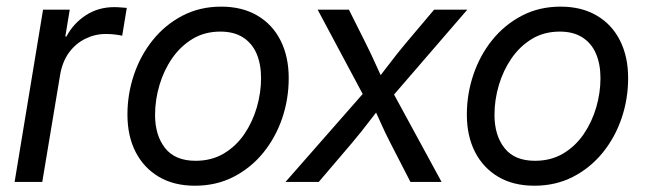

<svg xmlns="http://www.w3.org/2000/svg" viewBox="-20 -559 1988 590"><path d="M24.9 0 112.3 -529.3H194.3L180.7 -446.8H184.1Q205.6 -487.3 243.9 -512.2Q282.2 -537.1 331.1 -537.1Q341.3 -537.1 352.5 -536.1Q363.8 -535.2 369.6 -534.7L355.5 -449.2Q350.1 -450.7 336.2 -452.6Q322.3 -454.6 305.2 -454.6Q272 -454.6 242.2 -439.9Q212.4 -425.3 191.9 -397.2Q171.4 -369.1 164.6 -328.1L109.9 0Z M579.1 11.7Q514.6 11.7 468.3 -15.6Q421.9 -43 396.7 -92Q371.6 -141.1 371.6 -207Q371.6 -270 391.6 -329.3Q411.6 -388.7 449.5 -435.8Q487.3 -482.9 540.5 -510.7Q593.8 -538.6 659.7 -538.6Q724.1 -538.6 770.8 -511.2Q817.4 -483.9 842.3 -434.3Q867.2 -384.8 867.2 -318.8Q867.2 -254.9 847.2 -195.8Q827.1 -136.7 789.1 -89.8Q751 -43 697.8 -15.6Q644.5 11.7 579.1 11.7ZM581.1 -64.9Q630.4 -64.9 668 -87.4Q705.6 -109.9 731 -147.2Q756.3 -184.6 769.3 -229.5Q782.2 -274.4 782.2 -318.8Q782.2 -361.8 768.6 -393.8Q754.9 -425.8 727.1 -443.8Q699.2 -461.9 657.2 -461.9Q608.9 -461.9 571.8 -439.5Q534.7 -417 509 -379.9Q483.4 -342.8 470 -297.4Q456.5 -252 456.5 -206.1Q456.5 -143.1 487.3 -104Q518.1 -64.9 581.1 -64.9Z M857.4 0 1123.5 -303.2 1111.8 -237.8 956.1 -529.3H1052.2L1104 -425.8Q1121.6 -390.6 1136 -358.2Q1150.4 -325.7 1165.5 -293.5H1122.1Q1148.4 -325.7 1172.9 -358.2Q1197.3 -390.6 1226.6 -425.8L1314 -529.3H1416L1163.1 -236.3L1173.3 -300.8L1336.9 0H1241.2L1179.7 -119.6Q1162.1 -153.8 1148.4 -185.1Q1134.8 -216.3 1119.1 -247.1H1163.1Q1137.7 -216.3 1114 -185.1Q1090.3 -153.8 1061.5 -119.6L959.5 0Z M1622.1 11.7Q1557.6 11.7 1511.2 -15.6Q1464.8 -43 1439.7 -92Q1414.6 -141.1 1414.6 -207Q1414.6 -270 1434.6 -329.3Q1454.6 -388.7 1492.4 -435.8Q1530.3 -482.9 1583.5 -510.7Q1636.7 -538.6 1702.6 -538.6Q1767.1 -538.6 1813.7 -511.2Q1860.4 -483.9 1885.3 -434.3Q1910.2 -384.8 1910.2 -318.8Q1910.2 -254.9 1890.1 -195.8Q1870.1 -136.7 1832 -89.8Q1793.9 -43 1740.7 -15.6Q1687.5 11.7 1622.1 11.7ZM1624 -64.9Q1673.3 -64.9 1710.9 -87.4Q1748.5 -109.9 1773.9 -147.2Q1799.3 -184.6 1812.3 -229.5Q1825.2 -274.4 1825.2 -318.8Q1825.2 -361.8 1811.5 -393.8Q1797.9 -425.8 1770 -443.8Q1742.2 -461.9 1700.2 -461.9Q1651.9 -461.9 1614.7 -439.5Q1577.6 -417 1552 -379.9Q1526.4 -342.8 1512.9 -297.4Q1499.5 -252 1499.5 -206.1Q1499.5 -143.1 1530.3 -104Q1561 -64.9 1624 -64.9Z"/></svg>

Font: Inter 24pt
Style: Italic
Weight: 400
Italic angle: -9.3988°
Designer: Rasmus Andersson
Foundry: rsms
Version: Version 4.001;git-66647c0bb